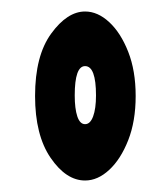

<svg xmlns="http://www.w3.org/2000/svg" viewBox="-20 -704 290 334"><path d="M128 -390Q95 -390 68 -429.5Q41 -469 41 -537Q41 -607 69 -645.5Q97 -684 128 -684Q150 -684 170 -665.5Q190 -647 203 -614Q216 -581 216 -537Q216 -493 203 -460Q190 -427 170 -408.5Q150 -390 128 -390ZM128 -488Q137 -488 142 -501.5Q147 -515 147 -538Q147 -589 128 -589Q110 -589 110 -538Q110 -515 114.5 -501.5Q119 -488 128 -488Z"/></svg>

Font: Inconsolata UltraCondensed Black
Style: Regular
Weight: 900
Width: 1
Monospace: yes
Designer: Raph Levien, Cyreal, Brenton Simpson
Foundry: Raph Levien, Cyreal, Google
Version: Version 3.001; ttfautohint (v1.8.2.53-6de2)